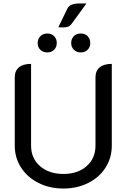

<svg xmlns="http://www.w3.org/2000/svg" viewBox="-20 -1077 729 1106"><path d="M65 -238V-631Q65 -669 89 -689Q113 -709 159 -709V-238Q159 -165 210.5 -120Q262 -75 345 -75Q428 -75 479 -120Q530 -165 530 -238V-631Q530 -669 554 -689Q578 -709 624 -709V-238Q624 -168 588 -111.5Q552 -55 488 -23Q424 9 345 9Q266 9 202 -23Q138 -55 101.5 -111.5Q65 -168 65 -238ZM368 -1027Q382 -1057 436 -1057H478L392 -939Q384 -928 373 -923.5Q362 -919 342 -919Q326 -919 316 -920ZM197 -829Q197 -853 212.5 -868.5Q228 -884 253 -884Q277 -884 292 -868.5Q307 -853 307 -829Q307 -806 292 -790.5Q277 -775 253 -775Q228 -775 212.5 -790Q197 -805 197 -829ZM390 -829Q390 -853 405 -868.5Q420 -884 445 -884Q470 -884 485 -868.5Q500 -853 500 -829Q500 -806 485 -790.5Q470 -775 445 -775Q421 -775 405.5 -790.5Q390 -806 390 -829Z"/></svg>

Font: K2D
Style: Regular
Weight: 400
Version: Version 1.000; ttfautohint (v1.6)